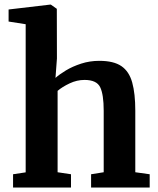

<svg xmlns="http://www.w3.org/2000/svg" viewBox="-20 -840 706 860"><path d="M95 -68V-731.5L18.5 -743.5V-797.5L205.5 -819.5H207.5L234.5 -800.5L235 -578L228.5 -491Q245.5 -506.5 275.2 -524.5Q305 -542.5 343.5 -555Q382 -567.5 425 -567.5Q489 -567.5 523.8 -543.8Q558.5 -520 572.2 -470.5Q586 -421 586 -344V-68.5L650.5 -59.5V0H388V-59.5L444.5 -68.5V-344Q444.5 -416.5 428.8 -449.2Q413 -482 358.5 -482Q324.5 -482 291.8 -466.5Q259 -451 238 -433V-68.5L298 -59.5V0H38.5V-59.5Z"/></svg>

Font: Merriweather
Style: Bold
Weight: 700
Designer: Eben Sorkin
Foundry: Eben Sorkin
Version: Version 2.100; ttfautohint (v1.7.19-72a1) -l 8 -r 50 -G 200 